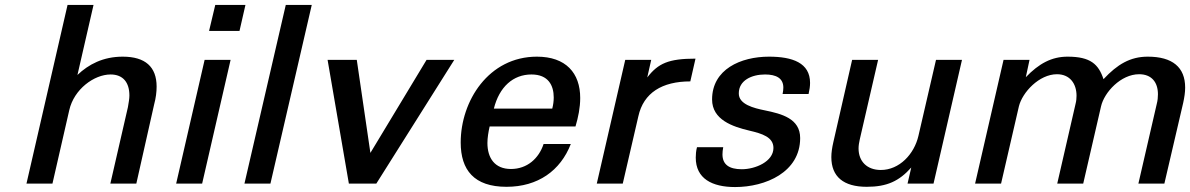

<svg xmlns="http://www.w3.org/2000/svg" viewBox="-20 -742 4810 776"><path d="M87 0H192L260 -297C279 -381 360 -441 427 -441C478 -441 503 -408 503 -356C503 -343 500 -327 497 -309L426 0H531L603 -320C610 -346 613 -370 613 -392C613 -472 567 -513 476 -513C397 -513 338 -482 293 -439L358 -722H253Z M948 -617 972 -722H850L825 -617ZM797 0 912 -500H807L692 0Z M1073 0 1240 -722H1135L968 0Z M1816 -500H1704L1477 -124L1422 -500H1304L1390 0H1501Z M1842 -166C1842 -55 1896 13 2027 13C2154 13 2245 -52 2287 -160H2177C2158 -102 2111 -59 2045 -59C1979 -59 1950 -104 1950 -164C1950 -185 1954 -209 1959 -231H2306C2317 -268 2325 -307 2325 -346C2325 -447 2267 -513 2150 -513C1955 -513 1842 -334 1842 -166ZM1976 -303C1998 -391 2054 -441 2128 -441C2196 -441 2218 -397 2218 -348C2218 -334 2216 -318 2212 -303Z M2392 0H2497L2560 -272C2581 -367 2656 -413 2770 -413L2791 -505C2682 -505 2640 -486 2596 -429L2612 -500H2507Z M2797 -147C2793 -132 2792 -117 2792 -105C2792 -20 2858 14 2951 14C3074 14 3214 -46 3214 -184C3214 -263 3139 -282 3071 -296C3027 -305 2965 -320 2966 -365C2966 -417 3018 -441 3072 -441C3117 -441 3146 -426 3146 -388C3146 -381 3145 -372 3143 -362H3248C3252 -379 3254 -394 3254 -407C3254 -488 3183 -513 3088 -513C2974 -513 2858 -462 2858 -340C2858 -258 2941 -230 3009 -214C3060 -202 3106 -188 3106 -144C3106 -89 3033 -58 2978 -58C2927 -58 2900 -77 2900 -118C2900 -127 2901 -136 2903 -147Z M3340 -107C3340 -28 3389 13 3483 13C3565 13 3614 -10 3663 -65L3648 0H3753L3868 -500H3763L3692 -193C3675 -119 3615 -55 3540 -55C3484 -55 3450 -90 3450 -142C3450 -153 3452 -166 3455 -179L3529 -500H3424L3348 -167C3343 -145 3340 -125 3340 -107Z M3921 0H4026L4098 -312C4112 -369 4180 -442 4252 -442C4304 -442 4331 -404 4331 -355C4331 -345 4330 -333 4327 -322L4253 0H4358L4430 -312C4443 -369 4510 -442 4584 -442C4634 -442 4660 -410 4660 -361C4660 -349 4659 -336 4655 -321L4581 0H4686L4762 -326C4767 -349 4770 -369 4770 -388C4770 -470 4719 -513 4619 -513C4548 -513 4496 -482 4440 -422C4420 -482 4388 -513 4295 -513C4230 -513 4179 -485 4126 -430L4141 -500H4036Z"/></svg>

Font: Perun Medium Italic
Style: Regular
Weight: 500
Italic angle: -12°
Foundry: Copyright (c) Stefan Peev, Context Ltd, 2016
Version: Version 1.026